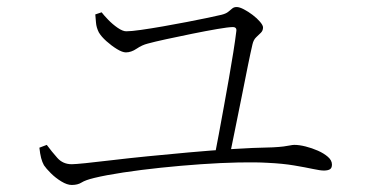

<svg xmlns="http://www.w3.org/2000/svg" viewBox="-20 -634 1040 546"><path d="M610 -592Q622 -595 628.5 -600Q635 -605 640 -609.5Q645 -614 653 -614Q661 -614 673.5 -607.5Q686 -601 698.5 -591.5Q711 -582 719.5 -572Q728 -562 728 -556Q728 -547 722 -541Q716 -535 708.5 -528Q701 -521 698 -508Q693 -487 685 -447.5Q677 -408 667.5 -360Q658 -312 648.5 -266Q639 -220 632 -185L589 -183Q595 -213 602 -251Q609 -289 616.5 -330Q624 -371 631 -411Q638 -451 643.5 -485.5Q649 -520 652 -545Q654 -557 642 -557Q630 -557 598 -551.5Q566 -546 526.5 -538Q487 -530 452.5 -522.5Q418 -515 400 -510Q384 -506 368.5 -495.5Q353 -485 338 -485Q328 -485 312.5 -494.5Q297 -504 282.5 -517Q268 -530 261 -542Q254 -556 253 -569.5Q252 -583 251 -593L269 -599Q275 -591 287.5 -578Q300 -565 314.5 -555Q329 -545 339 -545Q353 -545 381 -549Q409 -553 443.5 -559Q478 -565 511.5 -571.5Q545 -578 571.5 -583.5Q598 -589 610 -592ZM92 -214 113 -222Q127 -203 143 -185Q159 -167 184 -167Q193 -167 223 -170Q253 -173 298.5 -178.5Q344 -184 399.5 -189.5Q455 -195 516 -200.5Q577 -206 638.5 -210Q700 -214 756 -215Q775 -216 786.5 -217.5Q798 -219 805 -220.5Q812 -222 817 -222Q831 -222 849 -217.5Q867 -213 884 -205.5Q901 -198 912.5 -188Q924 -178 924 -166Q924 -156 918 -152.5Q912 -149 901 -149Q891 -149 870 -153.5Q849 -158 816.5 -163.5Q784 -169 741 -171Q708 -173 658.5 -172Q609 -171 551.5 -167Q494 -163 437 -157Q380 -151 330.5 -143.5Q281 -136 248 -128Q223 -122 212 -115Q201 -108 184 -108Q171 -108 154.5 -118Q138 -128 124.5 -141.5Q111 -155 105 -164Q100 -173 97 -184.5Q94 -196 92 -214Z"/></svg>

Font: Early Summer Mincho VF
Style: Regular
Weight: 250
Designer: GuiWonder
Version: Version 1.002